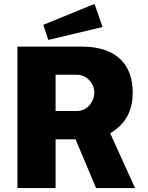

<svg xmlns="http://www.w3.org/2000/svg" viewBox="-20 -961 757 981"><path d="M463 -941 201 -834 227 -757 504 -823ZM670 0 543 -280C610 -321 658 -379 658 -490C658 -621 585 -723 397 -723H69V0H264V-249H366L471 0ZM375 -394H264V-579H375C419 -579 462 -538 462 -488C462 -441 425 -394 375 -394Z"/></svg>

Font: United Sans Black
Style: Regular
Weight: 900
Designer: Pablo Impallari, Rodrigo Fuenzalida (Modified by Dan O. Williams)
Version: Version 1.000;PS 001.000;hotconv 1.0.88;makeotf.lib2.5.64775